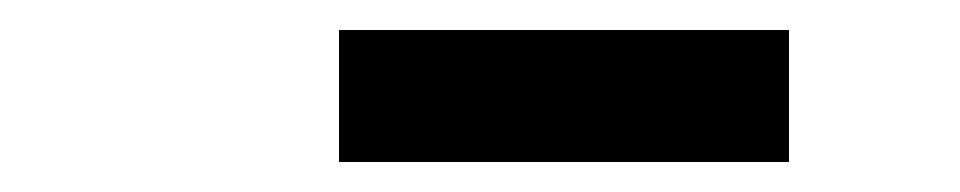

<svg xmlns="http://www.w3.org/2000/svg" viewBox="-20 -744 640 128"><path d="M206 -636V-724H506V-636Z"/></svg>

Font: Iosevka Slab Extended Oblique
Style: Bold
Weight: 700
Width: 7
Italic angle: -9°
Monospace: yes
Designer: Belleve Invis
Foundry: Belleve Invis
Version: Version 11.1.1; ttfautohint (v1.8.3)